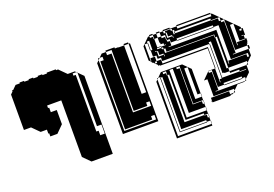

<svg xmlns="http://www.w3.org/2000/svg" viewBox="-98 -842 1820 1274"><g transform="rotate(-20 812.0 -205.0)"><path d="M379 100 329 50V-350H229V-332H237V-300H279V-200L229 -150H179V-172H173V-200H129L79 -250H29V-500L45 -516V-524H53L79 -550H109V-556H141V-550H173V-556H205V-550H237V-556H269V-550H301V-556H365V-550H379L429 -500H479L487 -492H493V-486L529 -450V100ZM493 -460V-486L487 -492H461V-476H477V-460ZM493 -428V-460H477V-428ZM493 -396V-428H477V-396ZM493 -364V-396H477V-364ZM493 -332V-364H477V-332ZM493 -300V-332H477V-300ZM493 -268V-300H477V-268ZM493 -236V-268H477V-236ZM493 -204V-236H477V-204ZM493 -172V-204H477V-172ZM493 -140V-172H477V-140ZM493 -140H477V-108H493ZM525 -44V-108H477V-76H493V-44Z M853 -24H661V-504H685V-528H665L687 -550H717V-528H749V-112H877V-144H853V-120H757V-550H717V-560H781V-552H805V-550H845V-208H877V-550H845V-560H877V-550H887V0H637V-500L653 -516V-528H665L653 -516V-16H877V-48H853Z M1188 -522H1192V-510H1188ZM1188 -510H1180V-506H1188ZM1528 -462V-486H1504V-474H1524V-462ZM1048 -534H1044V-522H1048V-462H1072V-458H1108V-462H1096V-474H1076V-486H1072V-522H1048ZM1084 -450H1072V-458H1044V-450H1072V-442H1076V-438H1084V-414H1096V-438H1084ZM1528 -414V-438H1524V-414ZM1444 -330V-394H1432V-414H1084V-410H1428V-394H1432V-330ZM1000 -462V-458H1012V-522H996V-510H1000V-486H996V-510H976V-390H980V-410H1012V-390H1024V-414H1000V-458H996V-462ZM1000 -366H1012V-378H1044V-366H1048V-390H1012V-378H1000ZM1600 -390V-378H1614V-390ZM1384 -342H1380V-366H1044V-350H1364V-342H1384V-330H1396V-378H1380V-366H1384ZM1528 -318V-342H1524V-318ZM1444 -266V-330H1432V-266ZM1552 -294H1556V-314H1614V-318H1576V-438H1552ZM1144 -270V-294H1120V-282H1140V-270ZM1048 -270V-294H1024V-282H1044V-270ZM1060 -202V-266H1048V-270H1044V-266H1048V-202ZM1444 -202V-266H1432V-202ZM1000 -246H996V-266H1000ZM1144 -222V-246H1140V-222ZM1140 -442H1120V-438H1456V-198H1460V-218H1588V-198H1600V-222H1480V-462H1444V-474H1188V-462H1444V-458H1188V-462H1140ZM1060 -138V-202H1048V-138ZM1336 -174V-198H1312V-186H1332V-174ZM1336 -126V-150H1332V-126ZM1144 -126V-150H1140V-126ZM1060 -74V-138H1048V-74ZM1060 -10V-74H1048V-10ZM1144 -54H1140V-30H1144ZM1332 -58H1312V-54H1518L1514 -50H1464L1432 -18V-6H1420L1432 -18V-30H1288V-150H1264L1314 -200H1360V-342H1024V-346H1012V-352L986 -378H980V-384L964 -400V-500L1014 -550H1024V-538H1044V-534H1048V-550H1024V-558H1048V-550H1072V-522H1096V-510H1120V-486H1124V-474H1140V-462H1144V-486H1124V-522H1096V-550H1072V-558H1096V-550H1120V-534H1132V-498H1168V-486H1172V-498H1168V-506H1140V-534H1132V-546H1168V-538H1172V-534H1180V-510H1444V-506H1492V-486H1504V-510H1444V-522H1192V-534H1180V-546H1168V-550H1120V-558H1168V-550H1216V-534H1456V-550H1216V-558H1456V-550H1464L1614 -400V-390H1624V-342H1614V-346H1600V-342H1614V-318H1624V-294H1620V-282H1614V-270H1624V-246H1614V-270H1524V-250H1504V-246H1614V-200L1576 -162V-150H1564L1576 -162V-174H1444V-202H1432V-174H1444V-150H1564V-100L1556 -92V-90H1554L1528 -64V-54H1518L1528 -64V-78H1508V-90H1380V-78H1508V-74H1380V-78H1332ZM1060 -10H1048V54H1060ZM1000 -6H996V-30H1000V-10H1012V-74H1000V-54H996V-78H1000V-74H1012V-138H1000V-126H996V-150H1000V-138H1012V-202H1000V-198H996V-222H1000V-202H1012V-266H1000V-270H984L1014 -300H1164L1214 -250V-78H1216V-54H1214V-78H1192V-270H1168V-54H1214V-30H1216V-6H1214V-30H1140V-26H1204V-6H1214V18H1216V42H1214V18H1096V-294H1072V42H1214V66H1216V90H1214V66H1188V54H1048V66H1188V70H1204V90H1214V114H1216V138H1214V114H1188V102H1012V54H1000V66H996V42H1000V54H1012V-10H1000ZM1188 118H996V114H1188ZM1000 -462H996V-486H1000ZM1528 -438V-462H1524V-438ZM1036 -402H1072V-390H1076V-402H1072V-410H1044V-438H1036V-442H1024V-438H1036ZM1528 -390V-414H1524V-390ZM1528 -366V-390H1524V-366ZM1384 -270V-266H1396V-330H1384V-318H1380V-342H1364V-318H1384V-294H1380V-318H1364V-294H1384V-270H1380V-294H1364V-270ZM1528 -342V-366H1524V-342ZM1528 -294V-318H1524V-294ZM1528 -294H1524V-270H1528ZM1384 -222V-202H1396V-266H1384V-246H1380V-270H1364V-246H1384V-222H1380V-246H1364V-222ZM1144 -246V-270H1140V-246ZM1000 -222H996V-246H1000ZM1144 -198V-222H1140V-198ZM1384 -174H1380V-198H1384ZM1000 -174V-198H996V-174ZM1144 -174V-198H1140V-174ZM1000 -150H996V-174H1000ZM1384 -150H1380V-174H1384ZM1336 -150V-174H1332V-150ZM1144 -150V-174H1140V-150ZM1000 -102V-126H996V-102ZM1336 -102V-126H1332V-102ZM1144 -102V-126H1140V-102ZM1000 -78H996V-102H1000ZM1384 -150V-138H1444V-150H1408V-154H1396V-202H1384V-198H1380V-222H1364V-200H1360V-102H1364V-122H1380V-126H1508V-122H1552V-126H1508V-138H1384V-126H1380V-150ZM1336 -102H1332V-78H1336ZM1144 -78V-102H1140V-78ZM1144 -54V-78H1140V-54ZM1000 -30V-54H996V-30ZM1396 6H1268V0H1264V-6H1268V-26H1396V-6H1420L1414 0H1396ZM1000 -6H996V18H1000ZM1000 18V42H996V18ZM1000 66H996V90H1000ZM1000 90V114H996V90ZM976 -270H984L976 -262V138H1214V150H964V-250L976 -262Z"/></g></svg>

Font: Rubik Broken Fax
Style: Regular
Weight: 400
Designer: Hubert and Fischer, NaN
Foundry: Hubert and Fischer, NaN
Version: Version 2.201